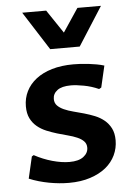

<svg xmlns="http://www.w3.org/2000/svg" viewBox="-55 -824 608 876"><g transform="rotate(-5 249.0 -386.0)"><path d="M66.9 -125 75.7 -130.4Q115.2 -108.9 158 -96.9Q200.7 -85 235.8 -85Q278.3 -85 300.3 -101.8Q322.3 -118.7 322.3 -143.1Q322.3 -161.1 311 -172.6Q299.8 -184.1 281.2 -192.1Q262.7 -200.2 239 -206.3Q215.3 -212.4 190.9 -219.7Q166.5 -227.1 142.8 -236.8Q119.1 -246.6 100.6 -262Q82 -277.3 70.8 -299.8Q59.6 -322.3 59.6 -355Q59.6 -392.1 75.2 -423.6Q90.8 -455.1 120.6 -478.3Q150.4 -501.5 193.6 -514.4Q236.8 -527.3 292 -527.3Q305.7 -527.3 323.7 -526.4Q341.8 -525.4 360.8 -523.2Q379.9 -521 398.4 -517.6Q417 -514.2 432.6 -509.3L409.7 -410.6L399.4 -404.8Q383.3 -412.1 366 -417.5Q348.6 -422.9 331.8 -426Q314.9 -429.2 299.8 -430.9Q284.7 -432.6 272.5 -432.6Q230.5 -432.6 210 -417Q189.5 -401.4 189.5 -377.4Q189.5 -358.9 200.9 -347.2Q212.4 -335.4 231 -327.1Q249.5 -318.8 273.2 -312.7Q296.9 -306.6 321.8 -299.6Q346.7 -292.5 370.4 -283Q394 -273.4 412.6 -258.1Q431.2 -242.7 442.6 -220.5Q454.1 -198.2 454.1 -165.5Q454.1 -129.4 439 -97.4Q423.8 -65.4 394.8 -41.7Q365.7 -18.1 323 -4.2Q280.3 9.8 225.6 9.8Q204.1 9.8 180.9 7.6Q157.7 5.4 134.3 1Q110.8 -3.4 87.9 -10Q64.9 -16.6 43.9 -25.4ZM440.9 -782.2 328.1 -605.5H192.9L80.1 -782.2H189.9L261.7 -675.3L333 -782.2Z"/></g></svg>

Font: Proza Libre
Style: SemiBold
Weight: 600
Designer: Jasper de Waard
Foundry: Jasper de Waard
Version: Version 1.000; ttfautohint (v1.4.1.8-43bc) -l 8 -r 50 -G 200